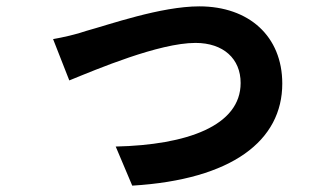

<svg xmlns="http://www.w3.org/2000/svg" viewBox="-20 -548 1040 604"><path d="M198 -295C284 -330 480 -413 595 -413C683 -413 737 -363 737 -287C737 -152 568 -92 344 -87L396 36C711 17 868 -106 868 -285C868 -434 763 -528 607 -528C486 -528 322 -470 252 -451C221 -440 176 -430 147 -425Z"/></svg>

Font: Spoqa Han Sans Neo Bold
Style: Bold
Weight: 700
Designer: [Spoqa Han Sans Neo] Dong-huui Kim  Younghwa Kang  Yujin Lee  [Noto Sans] Ryoko NISHIZUKA  (kana & ideographs); Paul D. 
Foundry: Spoqa (http://www.spoqa-han-sans.com)
Version: Version 1.000